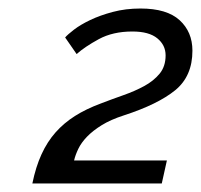

<svg xmlns="http://www.w3.org/2000/svg" viewBox="-20 -831 472 451"><path d="M56 -400Q64 -439 77.5 -468.5Q91 -498 110.5 -520Q130 -542 156 -558.5Q182 -575 217 -588Q243 -598 270 -607.5Q297 -617 319 -629Q341 -641 355 -658Q369 -675 369 -701Q369 -725 349.5 -741Q330 -757 291 -757Q245 -757 212 -739Q179 -721 160 -704L133 -743Q139 -750 154 -761.5Q169 -773 192 -784Q215 -795 245 -803Q275 -811 310 -811Q372 -811 402 -783.5Q432 -756 432 -712Q432 -652 391.5 -619Q351 -586 271 -560Q240 -550 219 -537Q198 -524 184.5 -510Q171 -496 164 -481.5Q157 -467 154 -454H372L360 -400Z"/></svg>

Font: PTCRaleway Medium
Style: Italic
Weight: 500
Italic angle: -12°
Designer: Matt McInerney, Pablo Impallari, Rodrigo Fuenzalida
Foundry: Matt McInerney, Pablo Impallari, Rodrigo Fuenzalida
Version: Version 3.000g; ttfautohint (v1.5) -l 8 -r 28 -G 28 -x 14 -D